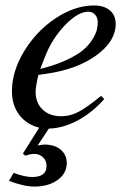

<svg xmlns="http://www.w3.org/2000/svg" viewBox="-20 -461 446 705"><path d="M127.9 -208Q182.1 -221.2 222.7 -240Q263.2 -258.8 284.7 -276.9Q306.2 -294.9 319.1 -315.9Q332 -336.9 335.4 -351.1Q338.9 -365.2 338.9 -378.9Q338.9 -396 329.3 -407Q319.8 -418 304.2 -418Q266.1 -418 218.5 -368.4Q170.9 -318.8 145 -252ZM351.1 -108.9 362.8 -97.2Q318.8 -47.4 265.4 -18.8Q211.9 9.8 159.2 11.2L118.2 73.2Q133.3 70.3 143.1 69.8Q180.2 69.8 202.6 88.4Q225.1 106.9 225.1 138.2Q225.1 175.3 191.7 199.7Q158.2 224.1 106 224.1Q67.9 224.1 13.2 203.1L29.8 173.8Q70.8 189 98.1 189Q151.4 189 150.9 147.9Q150.9 128.9 137.9 116.5Q125 104 105 104Q92.8 104 73.2 110.8L64 103L124 7.8Q78.1 -3.4 51 -38.8Q23.9 -74.2 23.9 -126Q23.9 -199.2 68.8 -273.2Q113.8 -347.2 184.3 -394Q254.9 -440.9 325.2 -440.9Q362.3 -440.9 383.5 -422.9Q404.8 -404.8 404.8 -373Q404.8 -309.1 333.5 -257.6Q262.2 -206.1 148.9 -189.9L121.1 -186Q111.3 -146 110.8 -124Q110.8 -83 136.5 -58.6Q162.1 -34.2 205.1 -34.2Q237.3 -34.2 267.1 -49.6Q296.9 -64.9 351.1 -108.9Z"/></svg>

Font: Accordance
Style: Italic
Weight: 400
Italic angle: -11°
Version: Version 1.2 (build January 31, 2020) Miklal Software Solutio